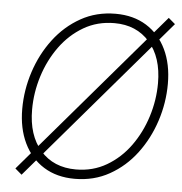

<svg xmlns="http://www.w3.org/2000/svg" viewBox="-53 -791 812 855"><g transform="rotate(5 353.0 -363.5)"><path d="M311.5 10.3Q231.4 10.3 173.3 -25.9Q115.2 -62 83.7 -127.4Q52.2 -192.9 52.2 -279.8Q52.2 -364.7 78.9 -446.3Q105.5 -527.8 155.3 -593.8Q205.1 -659.7 274.7 -698.7Q344.2 -737.8 430.2 -737.8Q509.8 -737.8 567.9 -701.7Q626 -665.5 657.2 -600.1Q688.5 -534.7 688.5 -447.3Q688.5 -362.3 661.9 -280.8Q635.3 -199.2 585.9 -133.5Q536.6 -67.9 467 -28.8Q397.5 10.3 311.5 10.3ZM313.5 -31.7Q389.2 -31.7 450.4 -67.6Q511.7 -103.5 554.9 -163.3Q598.1 -223.1 621.3 -296.9Q644.5 -370.6 644.5 -446.3Q644.5 -562 585.7 -628.9Q526.9 -695.8 428.7 -695.8Q352.1 -695.8 290.8 -659.9Q229.5 -624 186 -564Q142.6 -503.9 119.4 -430.2Q96.2 -356.4 96.2 -280.8Q96.2 -165.5 154.8 -98.6Q213.4 -31.7 313.5 -31.7ZM74.7 12.7 44.9 -12.7 667 -740.2 696.8 -714.8Z"/></g></svg>

Font: Inter Display ExtraLight
Style: Italic
Weight: 200
Italic angle: -9.39999°
Designer: Rasmus Andersson
Foundry: rsms
Version: Version 4.000;git-a52131595